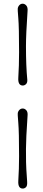

<svg xmlns="http://www.w3.org/2000/svg" viewBox="-20 -936 235 1061"><path d="M106 106Q78.6 106 81.1 63.5Q85.4 -2.4 85.4 -73.7Q85.4 -208 81.1 -257.1Q76.7 -306.2 78.6 -313.5Q80.6 -320.8 85 -326.2Q93.3 -336.4 105.2 -336.4Q117.2 -336.4 125.7 -326.4Q134.3 -316.4 132.3 -296.4Q123.5 -166.5 123.5 -113.3Q123.5 -60.1 124 -40Q124.5 -20 125.5 -1Q127.9 42.5 129.9 66.4Q131.8 90.3 123.8 98.1Q115.7 106 106 106ZM106 -463.4Q78.6 -463.4 81.1 -505.9Q85.4 -571.8 85.4 -647.9Q85.4 -787.1 81.1 -835.9Q76.7 -884.8 78.6 -892.3Q80.6 -899.9 85 -905.3Q93.3 -915.5 105 -915.5Q116.7 -915.5 125.5 -905.3Q134.3 -895 132.3 -875Q123.5 -746.1 123.5 -680.7Q123.5 -570.8 130.9 -494.6Q131.8 -479 123.8 -471.2Q115.7 -463.4 106 -463.4Z"/></svg>

Font: Pompiere
Style: Regular
Weight: 400
Designer: Karolina Lach
Foundry: Sorkin Type Co.
Version: Version 1.002